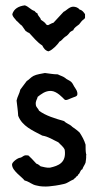

<svg xmlns="http://www.w3.org/2000/svg" viewBox="-20 -704 363 718"><path d="M55 -114C47 -114 25 -98 25 -89C25 -76 35 -65 45 -55C55 -45 66 -37 72 -29C90 -25 99 -13 118 -10C132 -6 150 -6 163 -7C176 -8 198 -11 219 -16C233 -19 242 -28 253 -32C254 -33 255 -34 256 -33C258 -37 261 -39 264 -41C265 -46 272 -45 272 -51C280 -55 279 -68 288 -71C291 -81 297 -87 300 -96C301 -105 303 -113 302 -123C304 -124 303 -125 302 -128C300 -137 300 -151 300 -163C295 -180 287 -194 278 -208C270 -216 260 -223 250 -230C242 -239 228 -242 220 -251C186 -261 151 -271 126 -290C123 -299 115 -302 114 -312C112 -327 119 -332 121 -342C133 -351 149 -365 171 -364C193 -363 215 -338 221 -332C227 -326 240 -335 252 -339C258 -342 266 -342 269 -349C271 -362 265 -368 261 -375C255 -383 253 -391 247 -397C240 -404 230 -406 223 -413C215 -419 205 -421 196 -426C178 -426 167 -429 148 -431C138 -429 116 -426 105 -420C94 -414 89 -406 80 -401L56 -369C53 -354 45 -343 42 -328C44 -309 47 -291 48 -271C63 -232 102 -216 138 -197C162 -193 178 -181 198 -172C206 -163 217 -156 222 -144C229 -95 198 -84 167 -77C152 -76 143 -80 132 -82C127 -86 123 -90 116 -92C108 -100 100 -110 92 -117C89 -120 87 -124 81 -123C68 -125 65 -116 55 -114ZM298 -651C293 -658 288 -666 278 -668C272 -676 262 -679 253 -679C238 -678 228 -664 218 -660C206 -646 192 -633 180 -619C172 -617 167 -613 160 -610C154 -610 152 -613 149 -618C146 -621 138 -627 133 -630C131 -640 122 -643 120 -654C115 -656 112 -659 109 -663C95 -667 88 -679 73 -684C49 -681 32 -671 26 -651C28 -639 36 -635 41 -627C49 -621 54 -613 62 -608C66 -601 72 -595 76 -588C81 -586 83 -582 89 -581L112 -556C120 -548 128 -540 138 -534C143 -524 149 -515 161 -512C171 -515 178 -522 185 -528C191 -534 198 -541 202 -548C211 -552 215 -560 223 -566C231 -570 237 -577 242 -584C246 -587 250 -589 254 -591C258 -602 268 -606 276 -613C282 -621 287 -628 295 -633C296 -635 298 -636 298 -638Z"/></svg>

Font: FuturaRener
Style: Regular
Weight: 400
Designer: BSozoo
Foundry: BSozoo
Version: Version 1.0